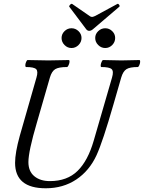

<svg xmlns="http://www.w3.org/2000/svg" viewBox="-20 -987 765 1020"><path d="M454.1 -823.2Q443.8 -823.2 437 -833L348.1 -951.2Q345.7 -955.1 352.5 -961.9Q359.4 -968.8 363.8 -965.8L456.1 -901.9Q462.4 -897 469.2 -897Q473.6 -897 484.9 -901.9L603 -965.8Q607.4 -968.8 612.5 -961.9Q617.7 -955.1 613.8 -951.2L474.1 -832Q463.9 -823.2 454.1 -823.2ZM307.1 -785.2Q307.1 -806.2 322.8 -821.5Q338.4 -836.9 359.9 -836.9Q381.3 -836.9 397.2 -821.5Q413.1 -806.2 413.1 -785.2Q413.1 -763.7 397.2 -747.8Q381.3 -731.9 359.9 -731.9Q338.4 -731.9 322.8 -747.8Q307.1 -763.7 307.1 -785.2ZM485.8 -785.2Q485.8 -806.2 501.7 -821.5Q517.6 -836.9 539.1 -836.9Q560.5 -836.9 576.2 -821.5Q591.8 -806.2 591.8 -785.2Q591.8 -763.7 576.2 -747.8Q560.5 -731.9 539.1 -731.9Q517.6 -731.9 501.7 -747.8Q485.8 -763.7 485.8 -785.2ZM223.1 13.2Q60.1 13.2 60.1 -122.1Q60.1 -175.3 85 -265.1L173.8 -575.2Q183.6 -608.4 172.1 -619.6Q160.6 -630.9 118.2 -630.9Q114.3 -632.3 114.5 -640.6Q114.7 -648.9 118.9 -658.4Q123 -668 127 -668Q201.2 -666 236.8 -666Q275.9 -666 346.2 -668Q350.1 -666.5 349.4 -658.2Q348.6 -649.9 344.2 -640.4Q339.8 -630.9 335.9 -630.9Q292 -630.9 273.4 -619.6Q254.9 -608.4 245.1 -575.2L175.8 -335Q130.9 -182.6 130.9 -126Q130.9 -76.7 162.4 -50.8Q193.8 -24.9 245.1 -24.9Q336.9 -24.9 392.1 -79.1Q447.3 -133.3 478 -240.2L575.2 -575.2Q585 -608.4 573.2 -619.6Q561.5 -630.9 518.1 -630.9Q514.2 -632.3 514.9 -640.6Q515.6 -648.9 519.8 -658.4Q523.9 -668 527.8 -668Q594.2 -666 625 -666Q656.7 -666 721.2 -668Q725.1 -666.5 724.6 -658.2Q724.1 -649.9 720 -640.4Q715.8 -630.9 711.9 -630.9Q669.9 -630.9 651.9 -619.6Q633.8 -608.4 624 -575.2L583 -433.1Q526.4 -235.8 493.2 -163.1Q455.1 -80.1 385.3 -33.4Q315.4 13.2 223.1 13.2Z"/></svg>

Font: Junicode SmCond
Style: Italic
Weight: 400
Width: 4
Italic angle: -11°
Designer: Peter S. Baker
Version: Version 2.206